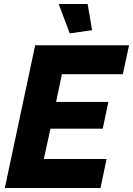

<svg xmlns="http://www.w3.org/2000/svg" viewBox="-20 -935 662 955"><path d="M272 -915H416L438 -785L327 -769ZM155 -710H622L591 -566H288L259 -428H519L491 -295H231L198 -144H510L480 0H4Z"/></svg>

Font: Raleway-v4020 ExtraBold
Style: Italic
Weight: 800
Italic angle: -12°
Designer: Matt McInerney, Pablo Impallari, Rodrigo Fuenzalida
Foundry: Matt McInerney, Pablo Impallari, Rodrigo Fuenzalida
Version: Version 4.020;PS 004.020;hotconv 1.0.88;makeotf.lib2.5.64775